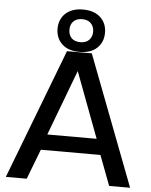

<svg xmlns="http://www.w3.org/2000/svg" viewBox="-62 -996 823 1047"><g transform="rotate(5 350.0 -473.0)"><path d="M689.9 0H575.2L513.2 -164.1H187L124 0H9.8L282.2 -711.9H418ZM484.9 -250 350.1 -608.9 214.8 -250ZM220.2 -830.1Q220.2 -881.3 254.6 -913.6Q289.1 -945.8 350.1 -945.8Q411.1 -945.8 445.6 -913.6Q480 -881.3 480 -830.1Q480 -778.3 445.8 -746.1Q411.6 -713.9 350.1 -713.9Q288.6 -713.9 254.4 -746.1Q220.2 -778.3 220.2 -830.1ZM350.1 -767.1Q380.9 -767.1 397.9 -784.4Q415 -801.8 415 -830.1Q415 -857.9 397.9 -875.5Q380.9 -893.1 350.1 -893.1Q318.8 -893.1 302 -875.7Q285.2 -858.4 285.2 -830.1Q285.2 -801.3 302 -784.2Q318.8 -767.1 350.1 -767.1Z"/></g></svg>

Font: Creato Display Medium
Style: Regular
Weight: 500
Version: Version 1.000